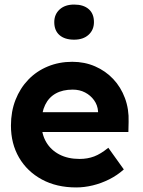

<svg xmlns="http://www.w3.org/2000/svg" viewBox="-20 -812 626 842"><path d="M28 -261Q28 -323 48 -374Q68 -425 104 -462.5Q140 -500 189.5 -520.5Q239 -541 297 -541Q351 -541 397 -521Q443 -501 476.5 -465.5Q510 -430 528 -381.5Q546 -333 544 -277L543 -233H118L95 -320H426L410 -302V-324Q408 -351 392.5 -372.5Q377 -394 353 -406.5Q329 -419 299 -419Q255 -419 224.5 -402Q194 -385 178 -352Q162 -319 162 -272Q162 -224 182.5 -189Q203 -154 240.5 -134.5Q278 -115 329 -115Q364 -115 393 -126Q422 -137 455 -164L523 -69Q494 -43 459 -25.5Q424 -8 387 1Q350 10 314 10Q228 10 163.5 -25Q99 -60 63.5 -121Q28 -182 28 -261ZM218 -715Q218 -749 241.5 -770.5Q265 -792 305 -792Q346 -792 369 -772Q392 -752 392 -715Q392 -681 368.5 -659.5Q345 -638 305 -638Q264 -638 241 -658Q218 -678 218 -715Z"/></svg>

Font: Our Lexend SemiBold
Style: Regular
Weight: 600
Designer: Bonnie Shaver-Troup, Thomas Jockin
Foundry: Lexend
Version: Version 1.007